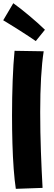

<svg xmlns="http://www.w3.org/2000/svg" viewBox="-30 -1124 340 1213"><path d="M70 69Q62 17 56.5 -57Q51 -131 48.5 -218Q46 -305 46 -395Q46 -508 50 -615Q54 -722 62 -803L246 -800Q235 -729 229.5 -633Q224 -537 224 -415Q224 -291 228.5 -166Q233 -41 239 63ZM196.1 -864.5Q177.5 -877.3 149.5 -895.9Q121.6 -914.5 91.2 -933.6Q60.9 -952.7 33.9 -969.4Q7 -986.1 -9.7 -995.9L54 -1103.7Q73.6 -1089.9 100.5 -1068.9Q127.5 -1047.8 155.9 -1023.8Q184.3 -999.8 210.3 -976.8Q236.3 -953.7 253.9 -936.1Z"/></svg>

Font: Mochiy Pop P One
Style: Regular
Weight: 400
Designer: FONTDASU
Foundry: FONTDASU / Google Inc. / Adobe
Version: Version 2.000